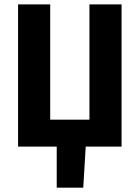

<svg xmlns="http://www.w3.org/2000/svg" viewBox="-20 -672 640 880"><path d="M62.8 0V-651.8H210.1V-123.6H389.9V-651.8H537.2V0ZM240 188V0L374.2 -21.9L361.6 188Z"/></svg>

Font: Source Code Pro ExtraLight
Style: Regular
Weight: 200
Monospace: yes
Designer: Paul D. Hunt, Teo Tuominen
Foundry: Adobe
Version: Version 1.026;hotconv 1.1.0;makeotfexe 2.6.0